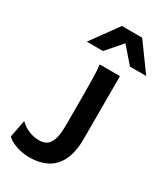

<svg xmlns="http://www.w3.org/2000/svg" viewBox="-241 -1091 1040 1203"><g transform="rotate(30 279.5 -489.5)"><path d="M271 -712.9H417.5Q417.5 -659.7 417.5 -601.3Q417.5 -543 417.5 -486.3Q417.5 -429.7 417.5 -382.1Q417.5 -334.5 417.5 -302.2Q417.5 -270 417.5 -261.2Q417.5 -162.1 387.5 -102.1Q357.4 -42 303.5 -14.9Q249.5 12.2 177.2 12.2Q151.9 12.2 121.3 6.3Q90.8 0.5 62.5 -12Q34.2 -24.4 14.6 -43.9L38.6 -169.4Q65.9 -141.1 103.5 -126Q141.1 -110.8 178.2 -110.8Q221.2 -110.8 242.4 -133.5Q263.7 -156.2 271 -193.1Q278.3 -230 278.3 -272.5V-478.5Q278.3 -549.8 277.1 -612.1Q275.9 -674.3 271 -712.9ZM559.1 -795.9H441.9L344.2 -908.2L246.6 -795.9H129.4L271 -991.2H417.5Z"/></g></svg>

Font: Andika
Style: Bold
Weight: 700
Designer: Victor Gaultney, Annie Olsen, Julie Remington, Don Collingsworth, Eric Hays, Becca Hirsbrunner
Foundry: SIL International
Version: Version 6.101